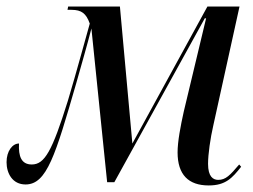

<svg xmlns="http://www.w3.org/2000/svg" viewBox="-38 -556 771 586"><path d="M599 10C651 10 671 -13 698 -47L692 -54C664 -21 651 -7 628 -7C613 -7 597 -16 597 -56C597 -85 604 -134 613 -173L693 -536H595L366 -118L328 -536H170L168 -526H180C211 -526 225 -515 236 -484C229 -460 195 -334 169 -248C121 -94 98 -54 59 -54C27 -54 18 -79 20 -118C0 -118 -18 -95 -18 -61C-18 -27 0 7 40 7C105 7 131 -82 195 -303C213 -367 226 -411 241 -469L289 0H311L587 -500H591L523 -216C513 -171 504 -124 504 -91C504 -23 537 10 599 10Z"/></svg>

Font: Noto Serif Display ExtraCondensed Medium
Style: Italic
Weight: 500
Width: 2
Italic angle: -12°
Designer: Monotype Design Team
Foundry: Monotype Imaging Inc.
Version: Version 2.009